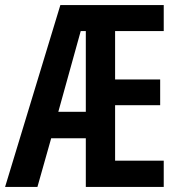

<svg xmlns="http://www.w3.org/2000/svg" viewBox="-23 -734 707 754"><path d="M620 0H314V-191H178L124 0H-3L214 -714H620V-612H429V-422H606V-321H429V-103H620ZM206 -295H314V-612H294Z"/></svg>

Font: Noto Sans Lao UI ExtCond SemBd
Style: Regular
Weight: 600
Width: 2
Designer: Monotype Design Team
Foundry: Monotype Imaging Inc.
Version: Version 2.000; ttfautohint (v1.8.4.7-5d5b)